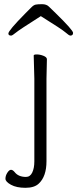

<svg xmlns="http://www.w3.org/2000/svg" viewBox="-20 -740 369 917"><path d="M204 -457 202 -364V30Q202 103 165 137Q144 157 101.5 157Q59 157 32.5 142.5Q6 128 6 113.5Q6 99 15 85Q24 71 32.5 71Q41 71 50 82Q68 105 104 105Q124 105 134 84Q144 63 144 31V-364L141 -475Q141 -480 156 -480Q171 -480 187.5 -473.5Q204 -467 204 -457ZM50 82ZM172 -661Q71 -597 55 -583.5Q39 -570 33 -570Q20 -570 20 -580Q20 -594 100 -675L131 -706Q141 -716 150.5 -718Q160 -720 181 -720Q202 -720 213.5 -708.5Q225 -697 245 -678Q329 -596 329 -583Q329 -570 316 -570Q310 -570 293 -585Q276 -600 178 -661L175 -663Z"/></svg>

Font: LXGW WenKai Light
Style: Regular
Weight: 300
Designer: LXGW / Fontworks Inc.
Foundry: LXGW / Fontworks Inc.
Version: Version 1.501; October 10, 2024